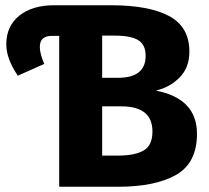

<svg xmlns="http://www.w3.org/2000/svg" viewBox="-20 -713 798 733"><path d="M575 -367Q732 -337 732 -202Q732 -91 652.5 -45.5Q573 0 430 0H206V-576H178Q132 -576 132 -534Q132 -508 149 -469L48 -424Q4 -489 4 -544Q4 -613 53.5 -653Q103 -693 187 -693H403Q549 -693 626 -651.5Q703 -610 703 -516Q703 -455 666 -417.5Q629 -380 575 -367ZM418 -577H370V-416H431Q536 -416 536 -500Q536 -542 508 -559.5Q480 -577 418 -577ZM431 -119Q495 -119 528.5 -138.5Q562 -158 562 -211Q562 -307 443 -307H370V-119Z"/></svg>

Font: FiraGO
Style: Bold
Weight: 700
Designer: bBox Type
Foundry: bBox Type GmbH
Version: Version 1.001;PS 001.001;hotconv 1.0.88;makeotf.lib2.5.64775